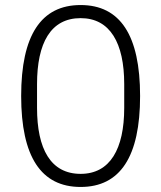

<svg xmlns="http://www.w3.org/2000/svg" viewBox="-20 -730 640 762"><path d="M300 12C143 12 64 -108 64 -349C64 -590 143 -710 300 -710C457 -710 536 -590 536 -349C536 -108 457 12 300 12ZM300 -40C417 -40 473 -139 473 -302V-396C473 -559 417 -658 300 -658C181 -658 127 -559 127 -396V-302C127 -139 181 -40 300 -40Z"/></svg>

Font: Plexus Sans Light
Style: Regular
Weight: 300
Version: Version 2.001;PS 002.001;hotconv 1.0.70;makeotf.lib2.5.58329